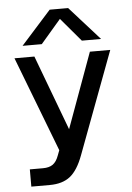

<svg xmlns="http://www.w3.org/2000/svg" viewBox="-60 -777 677 986"><g transform="rotate(-5 279.0 -284.5)"><path d="M233.9 -732.9H329.1L483.9 -560.1H384.8L282.2 -681.2L178.2 -560.1H79.1ZM61 75.2H128.9Q161.1 75.2 179.9 61.8Q198.7 48.3 210 17.1L220.2 -9.8L32.2 -500H134.8L279.8 -112.8L420.9 -500H525.9L329.1 25.9Q301.3 101.1 261.7 132.6Q222.2 164.1 155.8 164.1H61Z"/></g></svg>

Font: Overused Grotesk Medium
Style: Regular
Weight: 500
Version: Version 0.002